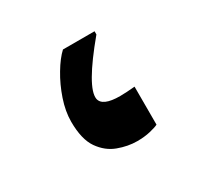

<svg xmlns="http://www.w3.org/2000/svg" viewBox="-68 -304 387 378"><g transform="rotate(-30 125.5 -114.5)"><path d="M196.8 -8.8Q191.4 -5.9 178 -2.7Q164.6 0.5 147.9 0.5Q127 0.5 105.2 -7.6Q83.5 -15.6 68.8 -36.6Q54.2 -57.6 54.2 -97.7Q54.2 -121.1 63 -147Q71.8 -172.9 85 -194.8Q98.1 -216.8 111.3 -229H183.1V-221.7Q115.2 -140.1 119.6 -112.3Q123 -93.3 163.1 -93.3Q169.9 -93.3 178.5 -93.8Q187 -94.2 196.8 -95.2Z"/></g></svg>

Font: Markazi Text SemiBold
Style: Regular
Weight: 600
Designer: Borna Izadpanah (Arabic designer), Fiona Ross (Arabic design director) and Florian Runge (Latin designer)
Foundry: Borna Izadpanah and Florian Runge
Version: Version 1.001; ttfautohint (v1.8.3)